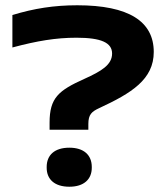

<svg xmlns="http://www.w3.org/2000/svg" viewBox="-20 -699 630 728"><path d="M157 -66V-63C157 -19 187 9 243 9C298 9 328 -19 328 -63V-66C328 -111 298 -139 243 -139C187 -139 157 -111 157 -66ZM27 -519C121 -544 192 -556 270 -556C364 -556 405 -537 405 -496C405 -453 364 -429 300 -400C202 -356 168 -328 168 -234V-207H315V-229C315 -265 328 -276 356 -289C479 -346 563 -398 563 -502C563 -618 468 -679 273 -679C185 -679 109 -667 27 -642Z"/></svg>

Font: LT Wave Bold
Style: Regular
Weight: 700
Designer: Daniel Lyons
Version: Version 2.5 (Glyphs App)